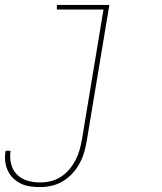

<svg xmlns="http://www.w3.org/2000/svg" viewBox="-41 -550 661 783"><path d="M122 213Q102 213 81.5 210Q61 207 43.5 198.5Q26 190 12 176Q-2 162 -10 144Q-18 126 -20 105.5Q-22 85 -18 65H2Q-2 91 4 117Q10 143 27.5 161Q45 179 70 186.5Q95 194 122 194Q144 194 165.5 189Q187 184 206.5 171.5Q226 159 241 141.5Q256 124 266.5 104Q277 84 283 63Q289 42 293 20L381 -511H191V-530H405L313 23Q309 47 302.5 70Q296 93 284 115.5Q272 138 254.5 157Q237 176 215.5 189Q194 202 170 207.5Q146 213 122 213Z"/></svg>

Font: Iosevka Curly ThExObl
Style: Regular
Weight: 100
Width: 7
Italic angle: -9°
Monospace: yes
Designer: Belleve Invis
Foundry: Belleve Invis
Version: Version 11.1.0; ttfautohint (v1.8.3)